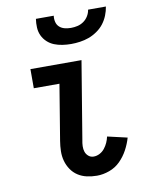

<svg xmlns="http://www.w3.org/2000/svg" viewBox="-84 -801 669 870"><g transform="rotate(-10 250.0 -366.0)"><path d="M292 8Q268 8 245.5 3Q223 -2 204.5 -14Q186 -26 173.5 -44.5Q161 -63 155 -84.5Q149 -106 149.5 -129.5Q150 -153 154 -177L196 -432H78V-520H313L254 -163Q251 -149 250.5 -135Q250 -121 254 -109Q258 -97 268 -88.5Q278 -80 292 -80Q306 -80 319.5 -87Q333 -94 342.5 -106Q352 -118 358 -131.5Q364 -145 367 -159L458 -138Q450 -110 435.5 -83Q421 -56 399.5 -34.5Q378 -13 349 -2.5Q320 8 292 8ZM280 -600Q260 -600 240 -603Q220 -606 202.5 -613Q185 -620 171 -633Q157 -646 149 -663Q141 -680 140 -700Q139 -720 142 -740H224Q222 -725 225.5 -711Q229 -697 239 -688Q249 -679 263 -675.5Q277 -672 292 -672Q307 -672 322 -675.5Q337 -679 350 -688Q363 -697 371.5 -711Q380 -725 382 -740H464Q461 -720 453 -700Q445 -680 432 -663Q419 -646 400 -633Q381 -620 361.5 -613Q342 -606 321 -603Q300 -600 280 -600Z"/></g></svg>

Font: Iosevka Curly Slab Semibold
Style: Italic
Weight: 600
Italic angle: -9°
Monospace: yes
Designer: Belleve Invis
Foundry: Belleve Invis
Version: Version 22.1.2; ttfautohint (v1.8.4)